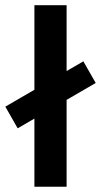

<svg xmlns="http://www.w3.org/2000/svg" viewBox="-33 -711 384 731"><path d="M98 0H220.6V-691.2H98ZM34.3 -222.5 331.4 -395.1 284.3 -477.5 -12.7 -304.9Z"/></svg>

Font: LL Pando Sans
Style: Bold
Weight: 700
Designer: Joshua Smith
Foundry: Joshua Smith
Version: Version 1.000;Glyphs 3.2.1 (3258)